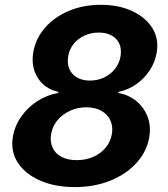

<svg xmlns="http://www.w3.org/2000/svg" viewBox="-20 -757 690 787"><path d="M286.4 9.8Q205 9.8 144.2 -17Q83.3 -43.8 53.1 -90.2Q22.9 -136.7 32.7 -195.7Q40.3 -241.3 67.3 -279.4Q94.2 -317.6 133.9 -343Q173.6 -368.5 218.8 -375.8L219.3 -380.3Q163.5 -392.6 135.1 -437.5Q106.6 -482.4 116.2 -541.6Q125.7 -598.5 163.9 -642.6Q202.1 -686.7 261.4 -712Q320.8 -737.3 393.5 -737.3Q466.2 -737.3 521.2 -711.9Q576.2 -686.5 604.1 -642.4Q631.9 -598.3 622.4 -542.1Q615.7 -501.9 593.5 -468.3Q571.2 -434.6 538.1 -411.5Q505 -388.5 465.7 -380.3L465.2 -375.8Q507.3 -368.5 538.5 -342.9Q569.8 -317.3 584.7 -279.1Q599.6 -240.8 591.9 -195Q581.9 -136.2 540.1 -89.9Q498.4 -43.6 433 -16.9Q367.6 9.8 286.4 9.8ZM294.5 -100.6Q331.5 -100.6 362.2 -114Q392.8 -127.4 413 -151.6Q433.3 -175.8 438.6 -207.7Q443.9 -239.5 432.2 -264.1Q420.6 -288.7 395.3 -302.9Q370 -317.2 333.8 -317.2Q298.6 -317.2 267.9 -303.4Q237.1 -289.6 216.2 -265Q195.3 -240.5 189.6 -207.9Q184.3 -176.7 195.2 -152.5Q206 -128.3 231.4 -114.4Q256.8 -100.6 294.5 -100.6ZM348.4 -426.7Q379.8 -426.7 406.7 -439.4Q433.6 -452.2 451.5 -474.8Q469.5 -497.5 474.1 -526.5Q478.9 -555.7 469.2 -577.5Q459.6 -599.2 437.8 -611.3Q416.1 -623.5 384.7 -623.5Q353.5 -623.5 326.9 -611.4Q300.3 -599.4 282.4 -577.7Q264.4 -555.9 259.4 -526.3Q254.6 -497.1 264.2 -474.6Q273.8 -452.2 295.6 -439.5Q317.3 -426.7 348.4 -426.7Z"/></svg>

Font: Inter Variable
Style: Italic
Weight: 400
Italic angle: -9.39999°
Designer: Rasmus Andersson
Foundry: rsms
Version: Version 4.001;git-9221beed3